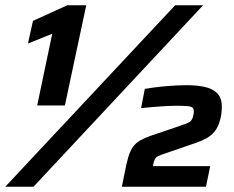

<svg xmlns="http://www.w3.org/2000/svg" viewBox="-33 -708 886 728"><path d="M108 -308 165 -580 73 -543 92 -629 222 -688H294L213 -308ZM-13 0 631 -688H737L94 0ZM429 0 439 -49Q446 -88 453.5 -112.5Q461 -137 471.5 -151.5Q482 -166 498.5 -175.5Q515 -185 538 -193L650 -231Q667 -237 677 -241Q687 -245 691.5 -250.5Q696 -256 698 -263Q700 -270 701 -275.5Q702 -281 702 -284Q702 -295 697.5 -299.5Q693 -304 678.5 -305.5Q664 -307 634 -307Q613 -307 576 -304.5Q539 -302 502 -298L516 -371Q549 -377 593.5 -381Q638 -385 675 -385Q713 -385 743 -378.5Q773 -372 790.5 -354.5Q808 -337 808 -304Q808 -288 806 -274Q804 -260 800 -248Q793 -224 780 -208.5Q767 -193 748.5 -183Q730 -173 706 -165L581 -122Q564 -116 558.5 -110.5Q553 -105 549 -90L547 -78H764L748 0Z"/></svg>

Font: Saira Expanded
Style: Bold Italic
Weight: 700
Width: 7
Italic angle: -12°
Designer: Hector Gatti with collaboration of the Omnibus-Type team
Foundry: Omnibus-Type
Version: Version 1.101